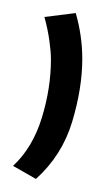

<svg xmlns="http://www.w3.org/2000/svg" viewBox="-39 -75 171 294"><path d="M29 -49 77 -55Q87 -20 87 15Q87 60 71.5 111.5Q56 163 16 199L-19 179Q11 151 25 105.5Q39 60 39 16Q39 4 36.5 -13.5Q34 -31 29 -49Z"/></svg>

Font: Georama Extra Condensed Light
Style: Regular
Weight: 300
Width: 2
Designer: Jean-Baptiste Levee
Foundry: Production Type
Version: Version 1.000